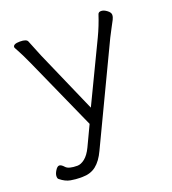

<svg xmlns="http://www.w3.org/2000/svg" viewBox="-121 -576 742 829"><g transform="rotate(-20 250.0 -161.0)"><path d="M31 -465Q31 -463 41.5 -444.5Q52 -426 74 -378L224 -43L180 50Q165 81 147 95Q129 109 113 109Q73 109 60.5 95Q48 81 39 81Q30 81 21 95.5Q12 110 12 121Q12 132 17 135Q40 154 63.5 158Q87 162 106 162H116Q154 162 179.5 142Q205 122 224 81L435 -362Q444 -380 455 -400.5Q466 -421 471.5 -431.5Q477 -442 477 -452.5Q477 -463 463 -473.5Q449 -484 437 -484Q425 -484 422 -475Q406 -426 385 -382L253 -107L128 -392Q112 -430 98 -466Q94 -480 62.5 -480Q31 -480 31 -465Z"/></g></svg>

Font: LXGW WenKai TC Light
Style: Regular
Weight: 300
Designer: LXGW / Fontworks Inc.
Foundry: LXGW / Fontworks Inc.
Version: Version 1.330